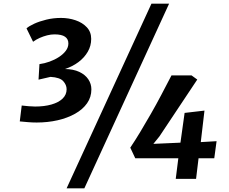

<svg xmlns="http://www.w3.org/2000/svg" viewBox="-20 -968 1238 1039"><path d="M178.5 -305Q154.5 -305 131.5 -307Q108.5 -309 87 -311L97.5 -397Q116.5 -395 135.2 -393.2Q154 -391.5 170 -391.5Q220 -391.5 258.5 -402.5Q297 -413.5 318.8 -434.5Q340.5 -455.5 340.5 -485Q340.5 -508.5 322.2 -528.8Q304 -549 253.5 -552L188.5 -537L193.5 -621Q220.5 -624.5 248.2 -634.5Q276 -644.5 299 -659.5Q322 -674.5 336 -693Q350 -711.5 350 -733Q350 -756.5 332 -769.2Q314 -782 274.5 -782Q256 -782 235.2 -776.8Q214.5 -771.5 194.8 -762.8Q175 -754 159 -742L123.5 -814.5Q136.5 -826.5 164.8 -839.5Q193 -852.5 231 -861.8Q269 -871 310 -871Q352 -871 389.2 -858.2Q426.5 -845.5 450 -820.2Q473.5 -795 473.5 -757.5Q473.5 -720 455 -688Q436.5 -656 404.5 -632Q372.5 -608 331.5 -594.5Q377 -594 409 -579Q441 -564 457.8 -539Q474.5 -514 474.5 -484.5Q474.5 -442.5 451.2 -409.2Q428 -376 386.8 -352.8Q345.5 -329.5 292 -317.2Q238.5 -305 178.5 -305ZM799.5 -948H895L436.5 51H340.5ZM931 0 945 -111.5H712L685 -169Q711 -207.5 739 -254Q767 -300.5 796.2 -351.5Q825.5 -402.5 853.5 -455.8Q881.5 -509 908 -560H1016.5L1047.5 -537.5L842.5 -229.5L810 -189.5L956.5 -196L979 -357L1086.5 -369.5L1066.5 -199L1152 -204L1139.5 -111.5H1054.5L1041 0Z"/></svg>

Font: Merriweather Sans Medium
Style: Italic
Weight: 500
Italic angle: -7.5°
Designer: Eben Sorkin
Foundry: Eben Sorkin
Version: Version 2.001